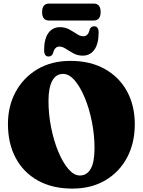

<svg xmlns="http://www.w3.org/2000/svg" viewBox="-20 -1064 820 1099"><path d="M383.5 -715.5Q496.5 -715.5 579.2 -669.5Q662 -623.5 706.8 -541.8Q751.5 -460 751.5 -352.5Q751.5 -245.5 707.5 -162.5Q663.5 -79.5 583.2 -32Q503 15.5 394 15.5Q280 15.5 197.2 -30.5Q114.5 -76.5 70 -159.5Q25.5 -242.5 25.5 -354.5Q25.5 -457 69.8 -538.5Q114 -620 194.2 -667.8Q274.5 -715.5 383.5 -715.5ZM521 -216Q521 -292 506 -367.2Q491 -442.5 465.2 -504.5Q439.5 -566.5 407.5 -603.8Q375.5 -641 341 -641Q300.5 -641 279 -601.5Q257.5 -562 257.5 -486.5Q257.5 -409 272.8 -333.2Q288 -257.5 313.8 -195.5Q339.5 -133.5 371.5 -96.5Q403.5 -59.5 437 -59.5Q477.5 -59.5 499.2 -97.5Q521 -135.5 521 -216ZM454 -745.5Q424 -745.5 400.5 -758.5Q377 -771.5 357.2 -784.5Q337.5 -797.5 320 -797.5Q292.5 -797.5 283.5 -759Q276.5 -740.5 258 -740.5Q232.5 -740.5 232.5 -777Q232.5 -841 256.8 -874.8Q281 -908.5 323 -908.5Q353 -908.5 376.5 -895.5Q400 -882.5 419.5 -869.5Q439 -856.5 457 -856.5Q485.5 -856.5 493 -895Q500 -913.5 519 -913.5Q544.5 -913.5 544.5 -877.5Q544.5 -813 520 -779.2Q495.5 -745.5 454 -745.5ZM221 -994.5Q221 -1043.5 261 -1043.5H516Q556 -1043.5 556 -995Q556 -946.5 516 -946.5H261Q221 -946.5 221 -994.5Z"/></svg>

Font: Fraunces 72pt Soft Black
Style: Regular
Weight: 900
Version: Version 1.000;[b76b70a41]